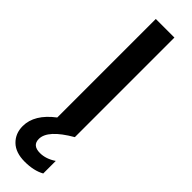

<svg xmlns="http://www.w3.org/2000/svg" viewBox="-323 -670 919 919"><g transform="rotate(45 136.0 -210.5)"><path d="M220 230Q179 253 117.5 253Q56 253 23 221Q-10 189 -10 139Q-10 60 78 -7V-674H204V0Q88 67 88 128Q88 172 140 172Q180 172 220 145Z"/></g></svg>

Font: Hind Kochi SemiBold
Style: Regular
Weight: 600
Designer: Dhruvi Tolia
Foundry: Indian Type Foundry
Version: Version 0.702;PS 1.0;hotconv 1.0.81;makeotf.lib2.5.63406